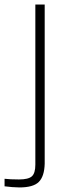

<svg xmlns="http://www.w3.org/2000/svg" viewBox="-93 -620 278 842"><path d="M-8 202Q-20 202 -40 200.5Q-60 199 -73 197V164Q-61 165.5 -45.5 166.2Q-30 167 -10 167Q31.5 167 46.8 153.2Q62 139.5 62 102V-600H103V98Q101.5 153.5 77.2 177.8Q53 202 -8 202Z"/></svg>

Font: Big Shoulders Stencil Text Thin
Style: Regular
Weight: 100
Designer: Patric King
Foundry: XO Type Co
Version: Version 2.001